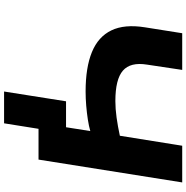

<svg xmlns="http://www.w3.org/2000/svg" viewBox="-6 -739 914 942"><g transform="rotate(90 451.0 -268.0)"><path d="M585 169H429L477 -135H709L688 0H612ZM583 0 623 -254Q599 -247 566.5 -242Q534 -237 498.5 -234Q463 -231 429 -231Q311 -231 235.5 -262Q160 -293 129 -357.5Q98 -422 114 -522L143 -705H323L297 -532Q284 -451 326.5 -414Q369 -377 476 -377Q514 -377 557 -383Q600 -389 646 -399L695 -705H875L763 0Z"/></g></svg>

Font: Nunito Sans 10pt Expanded ExtraBold
Style: Italic
Weight: 800
Width: 7
Italic angle: -9°
Designer: Vernon Adams
Foundry: Vernon Adams
Version: Version 3.101;gftools[0.9.27]